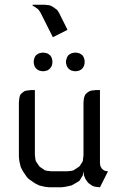

<svg xmlns="http://www.w3.org/2000/svg" viewBox="-20 -794 533 814"><path d="M60.1 -128.9V-359.9L62 -377.9L64 -387.2L67.9 -395L77.1 -402.8L85 -408.2L94.2 -410.2L110.8 -412.1H127.9V-137.2L129.9 -120.1L131.8 -110.8L137.2 -103L146 -89.8L149.9 -85.9L163.1 -77.1L170.9 -71.8L180.2 -69.8L196.8 -67.9H266.1L283.2 -69.8L291 -71.8L299.8 -77.1L313 -85.9L317.9 -89.8L326.2 -103L331.1 -110.8L332 -120.1L334 -137.2V-359.9L335.9 -377.9L338.9 -387.2L342.8 -395L352.1 -402.8L360.8 -408.2L369.1 -410.2L386.2 -412.1H403.8V-103L404.8 -94.2L405.8 -89.8L410.2 -81.1L416 -75.2L424.8 -69.8L429.2 -68.8L438 -67.9L403.8 0L386.2 -2L377 -3.9L369.1 -7.8L356 -17.1L352.1 -21L342.8 -34.2L338.9 -43L335.9 -50.8L334 -67.9L331.1 -50.8L326.2 -43L317.9 -28.8L313 -24.9L299.8 -17.1L283.2 -7.8L256.8 -2L240.2 0H189L170.9 -2L146 -7.8L127.9 -17.1L103 -34.2L94.2 -43L77.1 -67.9L67.9 -85.9L62 -110.8ZM118.2 -770V-773.9H169.9L187 -772L194.8 -770L204.1 -765.1L216.8 -755.9L222.2 -752L230 -740.2L265.1 -669.9V-667L204.1 -636.2L151.9 -740.2L144 -752L140.1 -755.9L127 -765.1ZM123 -526.9V-536.1L125 -544.9L126 -548.8L130.9 -558.1L137.2 -563L145 -567.9L148.9 -568.8L158.2 -570.8H167L175.8 -568.8L180.2 -567.9L188 -563L193.8 -558.1L199.2 -548.8L200.2 -544.9L202.1 -536.1V-526.9L200.2 -518.1L199.2 -514.2L193.8 -505.9L188 -500L180.2 -495.1L175.8 -494.1L167 -492.2H158.2L148.9 -494.1L145 -495.1L137.2 -500L130.9 -505.9L126 -514.2L125 -518.1ZM259.8 -526.9V-536.1L262.2 -544.9L263.2 -548.8L268.1 -558.1L273.9 -563L282.2 -567.9L286.1 -568.8L294.9 -570.8H304.2L313 -568.8L316.9 -567.9L325.2 -563L331.1 -558.1L335.9 -548.8L336.9 -544.9L338.9 -536.1V-526.9L336.9 -518.1L335.9 -514.2L331.1 -505.9L325.2 -500L316.9 -495.1L313 -494.1L304.2 -492.2H294.9L286.1 -494.1L282.2 -495.1L273.9 -500L268.1 -505.9L263.2 -514.2L262.2 -518.1Z"/></svg>

Font: Petahja
Style: Regular
Weight: 400
Designer: T. Christopher White
Version: Version 1.1